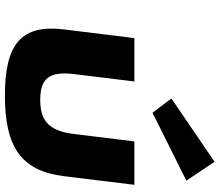

<svg xmlns="http://www.w3.org/2000/svg" viewBox="-76 -804 895 783"><g transform="rotate(90 371.5 -412.5)"><path d="M381.6 -664 439.9 -587 716.7 -725 639.8 -840ZM135.3 -513H312.3L282.3 -269C269.9 -168 297.8 -129 387.3 -129C476.9 -129 514.3 -168 526.7 -269L556.7 -513H733.7L698.5 -226C677.3 -54 582.9 15 369.7 15C156.4 15 78.9 -54 100 -226Z"/></g></svg>

Font: Hussar
Style: BdSuprExtOblOne
Weight: 700
Foundry: Cannot Into Space Fonts
Version: Version 2.00